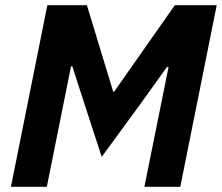

<svg xmlns="http://www.w3.org/2000/svg" viewBox="-20 -718 853 738"><path d="M535 0H673L813 -698H652L419 -366H415L314 -698H162L22 0H160L253 -463H258L297 -342L371 -115L526 -327L622 -461H628Z"/></svg>

Font: LVC Sans
Style: Bold Italic
Weight: 700
Italic angle: -11.31°
Designer: Mike Abbink, Paul van der Laan, Pieter van Rosmalen
Foundry: Bold Monday
Version: Version 3.0